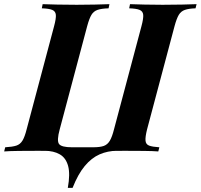

<svg xmlns="http://www.w3.org/2000/svg" viewBox="-63 -728 965 923"><path d="M327 0Q278 0 241.5 -1Q205 -2 176.5 -2.5Q148 -3 122 -3Q72 -3 28 -2.5Q-16 -2 -43 0L-38 -20Q-3 -22 15.5 -28Q34 -34 45 -52Q56 -70 65 -106L197 -602Q207 -639 205.5 -656.5Q204 -674 188 -680.5Q172 -687 138 -688L142 -708Q168 -707 212 -706Q256 -705 306 -705Q350 -705 392.5 -706Q435 -707 463 -708L459 -688Q425 -687 406 -680.5Q387 -674 376.5 -656.5Q366 -639 356 -602L224 -106Q209 -51 221 -35.5Q233 -20 283 -20H384Q418 -20 436 -26.5Q454 -33 465 -51.5Q476 -70 485 -106L617 -602Q627 -639 625.5 -656.5Q624 -674 608 -680.5Q592 -687 558 -688L562 -708Q590 -707 633 -706Q676 -705 719 -705Q769 -705 812 -706Q855 -707 882 -708L877 -688Q845 -687 826 -680.5Q807 -674 796.5 -656.5Q786 -639 776 -602L644 -106Q635 -70 636.5 -52Q638 -34 654 -28Q670 -22 703 -20L698 0Q673 -2 629 -2.5Q585 -3 535 -3Q509 -3 481 -2.5Q453 -2 416 -1Q379 0 327 0ZM335 -17 499 -3Q455 -3 416 14Q377 31 344.5 70Q312 109 286 175H263Q275 109 264.5 70Q254 31 224.5 14Q195 -3 152 -3Z"/></svg>

Font: Playfair Display
Style: Bold Italic
Weight: 700
Italic angle: -14°
Designer: Claus Eggers Sørensen
Foundry: Claus Eggers Sørensen
Version: Version 1.203